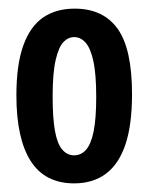

<svg xmlns="http://www.w3.org/2000/svg" viewBox="-20 -690 345 445"><path d="M152 -265Q84 -265 51 -317Q18 -369 18 -469Q18 -540 34 -584.5Q50 -629 80 -649.5Q110 -670 153 -670Q219 -670 252.5 -623.5Q286 -577 286 -472Q286 -400 270.5 -354.5Q255 -309 225 -287Q195 -265 152 -265ZM152 -330Q168 -330 179.5 -343Q191 -356 197 -385.5Q203 -415 203 -465Q203 -518 196.5 -548Q190 -578 178.5 -591Q167 -604 152 -604Q138 -604 127 -592.5Q116 -581 109 -551Q102 -521 102 -466Q102 -416 107.5 -386Q113 -356 124.5 -343Q136 -330 152 -330Z"/></svg>

Font: Bricolage Grotesque Condensed Medium
Style: Regular
Weight: 500
Width: 3
Designer: Mathieu Triay
Foundry: Atelier Triay
Version: Version 1.000;gftools[0.9.30]